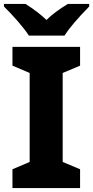

<svg xmlns="http://www.w3.org/2000/svg" viewBox="-30 -951 471 971"><path d="M33 0V-95L120 -132V-582L33 -619V-714H375V-619L287 -582V-132L375 -95V0ZM421 -918Q331 -826 296 -771H116Q96 -802 59 -844.5Q22 -887 -10 -918V-931H99Q163 -891 205 -850Q245 -890 313 -931H421Z"/></svg>

Font: Noto Sans UI ExtraBold
Style: Regular
Weight: 800
Designer: Monotype Design Team
Foundry: Monotype Imaging Inc.
Version: Version 1.001